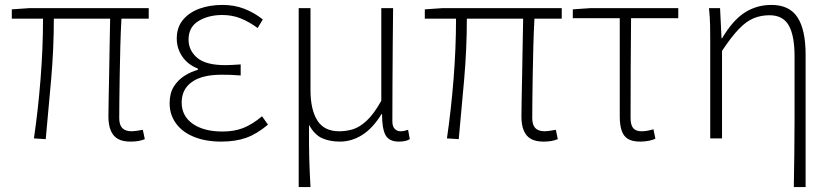

<svg xmlns="http://www.w3.org/2000/svg" viewBox="-20 -563 3390 781"><path d="M511 13Q480 13 460.5 2.5Q441 -8 431 -31Q421 -54 421 -89Q421 -115 422 -161.5Q423 -208 424 -264.5Q425 -321 426 -379Q427 -437 428 -487H199Q199 -365 188 -239Q177 -113 166 3L118 0Q135 -116 145 -242Q155 -368 155 -487H28V-525L101 -530H585V-487H474Q471 -435 469.5 -376Q468 -317 467 -259.5Q466 -202 465.5 -155.5Q465 -109 465 -83Q465 -55 477.5 -42Q490 -29 516 -29Q528 -29 561 -35L569 3Q557 8 543 10.5Q529 13 511 13Z M880 13Q816 13 768.5 -6.5Q721 -26 695.5 -61.5Q670 -97 670 -143Q670 -183 686.5 -210Q703 -237 729.5 -254Q756 -271 785 -279V-284Q744 -300 721.5 -333Q699 -366 699 -406Q699 -452 724.5 -482.5Q750 -513 792 -528Q834 -543 885 -543Q934 -543 974.5 -527Q1015 -511 1049 -484L1028 -449Q994 -474 959.5 -488Q925 -502 884 -502Q828 -502 787.5 -477.5Q747 -453 747 -402Q747 -358 782 -328Q817 -298 897 -298Q913 -298 926 -299Q939 -300 959 -301V-256Q936 -258 918 -258.5Q900 -259 881 -259Q802 -259 760.5 -229.5Q719 -200 719 -146Q719 -91 764 -59.5Q809 -28 885 -28Q932 -28 968.5 -42Q1005 -56 1046 -90L1070 -56Q1025 -18 981.5 -2.5Q938 13 880 13Z M1195 198V-530H1243V-196Q1243 -118 1270.5 -73.5Q1298 -29 1360 -29Q1388 -29 1415 -37Q1442 -45 1471 -71.5Q1500 -98 1531 -153V-530H1579Q1578 -452 1577.5 -375Q1577 -298 1576.5 -221.5Q1576 -145 1576 -69Q1576 -49 1585.5 -39Q1595 -29 1609 -29Q1617 -29 1623.5 -30.5Q1630 -32 1640 -35L1647 3Q1639 8 1628 10.5Q1617 13 1602 13Q1563 13 1548.5 -13Q1534 -39 1534 -99H1532Q1497 -42 1454 -14.5Q1411 13 1363 13Q1322 13 1291 -0.5Q1260 -14 1237 -55Q1237 -10 1237 23Q1237 56 1238 83.5Q1239 111 1240 138Q1241 165 1243 198Z M2191 13Q2160 13 2140.5 2.5Q2121 -8 2111 -31Q2101 -54 2101 -89Q2101 -115 2102 -161.5Q2103 -208 2104 -264.5Q2105 -321 2106 -379Q2107 -437 2108 -487H1879Q1879 -365 1868 -239Q1857 -113 1846 3L1798 0Q1815 -116 1825 -242Q1835 -368 1835 -487H1708V-525L1781 -530H2265V-487H2154Q2151 -435 2149.5 -376Q2148 -317 2147 -259.5Q2146 -202 2145.5 -155.5Q2145 -109 2145 -83Q2145 -55 2157.5 -42Q2170 -29 2196 -29Q2208 -29 2241 -35L2249 3Q2237 8 2223 10.5Q2209 13 2191 13Z M2584 13Q2553 13 2535 2.5Q2517 -8 2509 -31Q2501 -54 2501 -89V-489H2310V-525L2383 -530H2739V-489H2547Q2546 -386 2545.5 -285Q2545 -184 2545 -83Q2545 -55 2555.5 -42Q2566 -29 2590 -29Q2603 -29 2615 -31.5Q2627 -34 2638 -37L2646 1Q2637 6 2620 9.5Q2603 13 2584 13Z M3209 198Q3210 132 3211 64.5Q3212 -3 3212 -70Q3212 -137 3212 -203Q3212 -269 3212 -334Q3212 -418 3188.5 -459.5Q3165 -501 3110 -501Q3075 -501 3045 -488.5Q3015 -476 2984.5 -444Q2954 -412 2917 -356V0H2869V-396Q2869 -428 2868.5 -459Q2868 -490 2864 -530H2909L2915 -407H2917Q2961 -481 3009.5 -512Q3058 -543 3118 -543Q3191 -543 3224 -492.5Q3257 -442 3257 -340V198Z"/></svg>

Font: Noto Sans TC ExtraLight
Style: Regular
Weight: 250
Designer: Ryoko NISHIZUKA  (kana, bopomofo & ideographs); Paul D. Hunt (Latin, Greek & Cyrillic); Sandoll Communications , Soo-you
Foundry: Adobe
Version: Version 2.004-H2;hotconv 1.0.118;makeotfexe 2.5.65603